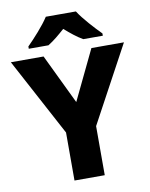

<svg xmlns="http://www.w3.org/2000/svg" viewBox="-99 -1003 841 1075"><g transform="rotate(-10 321.5 -465.5)"><path d="M408 -931H237C208 -885 149 -821 112 -784V-771H224C259 -793 286 -816 321 -847C357 -816 387 -791 422 -771H533V-784C498 -819 437 -885 408 -931ZM322 -431 186 -714H0L236 -273V0H408V-279L643 -714H458Z"/></g></svg>

Font: Noto Sans Lao UI ExtBd
Style: Regular
Weight: 800
Designer: Monotype Design Team
Foundry: Monotype Imaging Inc.
Version: Version 2.000